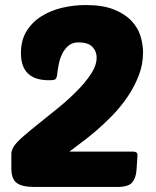

<svg xmlns="http://www.w3.org/2000/svg" viewBox="-20 -741 619 761"><path d="M547 -533Q547 -485 529.5 -440.5Q512 -396 485 -356.5Q458 -317 424.5 -282.5Q391 -248 358.5 -220.5Q326 -193 298 -172.5Q270 -152 255 -140H509Q515 -140 520 -137Q525 -134 525 -126L521 -67Q519 -37 504.5 -18.5Q490 0 445 0H117Q66 0 45.5 -16.5Q25 -33 25 -73V-133Q25 -138 27.5 -145Q30 -152 32 -156Q41 -173 69.5 -198Q98 -223 134.5 -252Q171 -281 211.5 -314Q252 -347 285.5 -381Q319 -415 341 -448.5Q363 -482 363 -513Q363 -538 346 -555.5Q329 -573 291 -573Q267 -573 251.5 -560Q236 -547 226.5 -527.5Q217 -508 212.5 -484.5Q208 -461 206 -441Q204 -431 199.5 -427Q195 -423 174 -423Q63 -423 63 -530Q63 -582 85.5 -618Q108 -654 145 -677Q182 -700 227.5 -710.5Q273 -721 320 -721Q387 -721 431 -703.5Q475 -686 501 -658.5Q527 -631 537 -597.5Q547 -564 547 -533Z"/></svg>

Font: PoetsenOne
Style: Regular
Weight: 400
Designer: Rodrigo Fuenzalida, Pablo Impallari
Foundry: Pablo Impallari, Rodrigo Fuenzalida
Version: Version 1.000; ttfautohint (v0.8) -G 200 -r 50